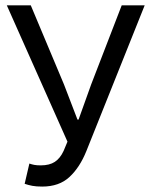

<svg xmlns="http://www.w3.org/2000/svg" viewBox="-20 -676 554 708"><path d="M135.7 12Q114.1 12 99.4 9.3Q84.7 6.5 70.9 1.8L88.3 -72.9Q96.7 -69.9 106.2 -68Q115.8 -66.2 130.2 -66.2Q162.4 -66.2 182.1 -79.1Q201.8 -92 214.5 -119.4L228.8 -153.6L5.1 -656.3H93.5L216 -364.4L265.7 -235H269.7L316.1 -364.4L428.8 -656.3H513.5L298.6 -119.2Q274.2 -58.5 236.1 -23.3Q198.1 12 135.7 12Z"/></svg>

Font: Source Sans 3
Style: Regular
Weight: 200
Designer: Paul D. Hunt
Foundry: Adobe
Version: Version 3.046;hotconv 1.0.118;makeotfexe 2.5.65603